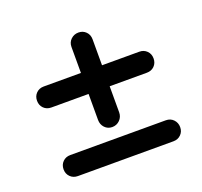

<svg xmlns="http://www.w3.org/2000/svg" viewBox="-98 -642 796 755"><g transform="rotate(-20 300.0 -265.0)"><path d="M505.9 0H106Q86.9 0 74.5 -12.5Q62 -24.9 62 -43.9Q62 -63 74.5 -75.4Q86.9 -87.9 106 -87.9H505.9Q524.9 -87.9 537.4 -75Q549.8 -62 549.8 -43.5Q549.8 -24.9 537.4 -12.5Q524.9 0 505.9 0ZM100.1 -377H255.9V-485.8Q255.9 -504.9 269 -517.3Q282.2 -529.8 300.8 -529.8Q319.3 -529.8 331.8 -517.3Q344.2 -504.9 344.2 -485.8V-377H500Q519 -377 531.5 -364.5Q543.9 -352.1 543.9 -333Q543.9 -314 531.5 -301.5Q519 -289.1 500 -289.1H344.2V-180.2Q344.2 -161.1 331.1 -147.9Q317.9 -134.8 299.3 -134.8Q280.8 -134.8 268.3 -147.9Q255.9 -161.1 255.9 -180.2V-289.1H100.1Q81.1 -289.1 68.6 -301.5Q56.2 -314 56.2 -333Q56.2 -352.1 68.6 -364.5Q81.1 -377 100.1 -377Z"/></g></svg>

Font: Nunito-Bold
Style: Bold
Weight: 700
Designer: Vernon Adams
Foundry: newtypography
Version: Version 3.000